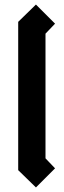

<svg xmlns="http://www.w3.org/2000/svg" viewBox="-20 -662 280 844"><path d="M138 -642 222 -558 180 -514V34L222 78L138 162L60 86V-566Z"/></svg>

Font: SOV_raksil
Style: Book
Weight: 400
Version: Version 1.00